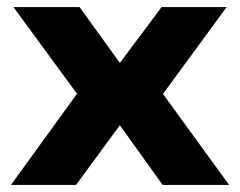

<svg xmlns="http://www.w3.org/2000/svg" viewBox="-20 -523 679 543"><path d="M11 0 229 -301 235 -207 18 -503H205L322 -341H316L437 -503H621L404 -207L409 -301L628 0H440L316 -173H322L195 0Z"/></svg>

Font: Nunito Sans 7pt SemiExpanded ExtraBold
Style: Regular
Weight: 800
Width: 6
Designer: Vernon Adams
Foundry: Vernon Adams
Version: Version 3.101;gftools[0.9.27]